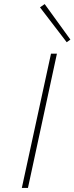

<svg xmlns="http://www.w3.org/2000/svg" viewBox="-20 -921 365 941"><path d="M307 -714 176 -885 199 -901 325 -727ZM87 0 230 -658H259L117 0Z"/></svg>

Font: EauTestText Extralight
Style: Italic
Weight: 250
Italic angle: -12°
Designer: Christian Thalmann (Catharsis Fonts)
Version: Version 0.001;PS 000.001;hotconv 1.0.88;makeotf.lib2.5.64775